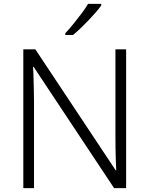

<svg xmlns="http://www.w3.org/2000/svg" viewBox="-20 -968 769 988"><path d="M629 0H567L153 -624H150Q152 -598 152.5 -570Q153 -542 154 -512.5Q155 -483 155 -451V0H100V-714H162L575 -92H578Q577 -113 576 -142Q575 -171 574.5 -202.5Q574 -234 574 -261V-714H629ZM501 -940Q490 -924 473 -904.5Q456 -885 436 -864Q416 -843 395.5 -823.5Q375 -804 356 -788H316V-797Q335 -817 357 -844Q379 -871 400 -899Q421 -927 433 -948H501Z"/></svg>

Font: Noto Sans Khmer Light
Style: Regular
Weight: 300
Version: Version 2.003